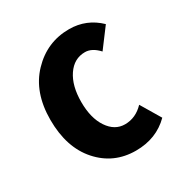

<svg xmlns="http://www.w3.org/2000/svg" viewBox="-141 -688 782 815"><g transform="rotate(-30 250.0 -280.5)"><path d="M295.9 13.7Q187.5 13.7 116.7 -65.9Q45.9 -145.5 45.9 -281.2Q45.9 -416 122.1 -495.6Q198.2 -575.2 306.6 -575.2Q391.6 -575.2 453.1 -515.6L382.8 -421.9Q350.6 -457 316.4 -457Q262.7 -457 230 -408.7Q197.3 -360.4 197.3 -281.2Q197.3 -202.1 229.5 -154.3Q261.7 -106.4 311.5 -106.4Q364.3 -106.4 404.3 -148.4L461.9 -51.8Q396.5 13.7 295.9 13.7Z"/></g></svg>

Font: GenEi Gothic M Regular
Style: Bold
Weight: 700
Designer: o_tamon (Modified); [Source Han Sans]
Ryoko NISHIZUKA  (kana & ideographs); Paul D. Hunt (Latin, Greek & Cyrillic); Wenl
Version: Version 1.1a;Original Version 1.004